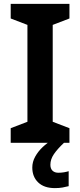

<svg xmlns="http://www.w3.org/2000/svg" viewBox="-20 -734 412 987"><path d="M337 0H35V-75L121 -108V-606L35 -639V-714H337V-639L251 -606V-108L337 -75ZM239 113Q239 133 250 143.5Q261 154 280 154Q296 154 310 151.5Q324 149 333 146V223Q318 227 301 230Q284 233 262 233Q207 233 176.5 204Q146 175 146 127Q146 98 161 71Q176 44 199.5 22Q223 0 250 -16L309 0Q275 32 257 58.5Q239 85 239 113Z"/></svg>

Font: Noto Sans Kawi SemiBold
Style: Regular
Weight: 600
Designer: Fadhl Haqq
Version: Version 1.000